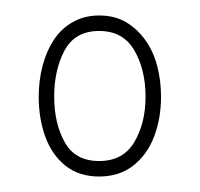

<svg xmlns="http://www.w3.org/2000/svg" viewBox="-20 -748 258 248"><path d="M108 -520Q82 -520 64.5 -534Q47 -548 38.5 -571.5Q30 -595 30 -623Q30 -644 35 -663Q40 -682 49.5 -696.5Q59 -711 74 -719.5Q89 -728 108 -728Q128 -728 142.5 -719.5Q157 -711 167.5 -696.5Q178 -682 183 -663Q188 -644 188 -623Q188 -595 179 -571.5Q170 -548 152 -534Q134 -520 108 -520ZM108 -540Q139 -540 153.5 -564.5Q168 -589 168 -623Q168 -658 153.5 -683Q139 -708 108 -708Q77 -708 63.5 -683Q50 -658 50 -623Q50 -589 63.5 -564.5Q77 -540 108 -540Z"/></svg>

Font: Georama ExtraCondensed Thin
Style: Regular
Weight: 100
Width: 2
Designer: Jean-Baptiste Levee
Foundry: Production Type
Version: Version 1.001